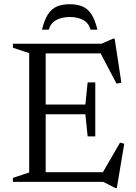

<svg xmlns="http://www.w3.org/2000/svg" viewBox="-20 -882 658 931"><path d="M442 -482.5V-351.5V-220.5H405L394 -328H151.5V-375H394L405 -482.5ZM568.5 -481 545 -476.5 462.5 -633.5 490 -623H151.5V-670H472L528 -694.5H536ZM471.5 -34 562 -190.5 582.5 -185 546.5 29.5H538.5L481 0H151.5V-47H494ZM42.5 0V-19.5L121.5 -45.5V-624.5L42.5 -650.5V-670H201.5V0ZM318 -799.5Q280 -799.5 252.8 -784.8Q225.5 -770 216.5 -738H183.5Q195 -785 212.2 -812Q229.5 -839 255.2 -850.2Q281 -861.5 318 -861.5Q355.5 -861.5 381 -850.2Q406.5 -839 423.8 -812Q441 -785 452.5 -738H419.5Q410.5 -770 383.5 -784.8Q356.5 -799.5 318 -799.5Z"/></svg>

Font: Newsreader 16pt
Style: Regular
Weight: 400
Designer: Hugues Gentile
Foundry: Production Type
Version: Version 1.003